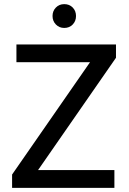

<svg xmlns="http://www.w3.org/2000/svg" viewBox="-20 -909 623 929"><path d="M38.5 -64.5 430.5 -629.5H541.2L149.2 -64.5ZM38.5 0V-64.5L119.2 -86H533.5V0ZM59.5 -608V-694H541.2V-629.5L459.5 -608ZM290.8 -773.8Q266.5 -773.8 250.4 -790.5Q234.2 -807.2 234.2 -831.5Q234.2 -856 250.4 -872.5Q266.5 -889 290.8 -889Q316 -889 331.9 -872.5Q347.8 -856 347.8 -831.5Q347.8 -807.2 331.9 -790.5Q316 -773.8 290.8 -773.8Z"/></svg>

Font: Outfit Thin
Style: Regular
Weight: 100
Designer: Rodrigo Fuenzalida
Foundry: fragTYPE
Version: Version 1.100;gftools[0.9.27]